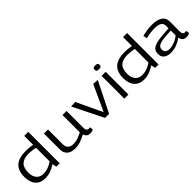

<svg xmlns="http://www.w3.org/2000/svg" viewBox="248 -1965 3200 3200"><g transform="rotate(-45 1847.5 -365.0)"><path d="M547 1 532 -75Q463 -30 404 -10Q345 10 283 10Q172 10 110.5 -59.5Q49 -129 49 -254Q49 -404 128.5 -475Q208 -546 371 -546Q409 -546 450 -542.5Q491 -539 532 -531V-740H627V1ZM531 -140V-461Q486 -471 447 -475.5Q408 -480 374 -480Q259 -480 203 -427.5Q147 -375 147 -260Q147 -166 192 -115.5Q237 -65 317 -65Q369 -65 419 -82.5Q469 -100 531 -140Z M983 10Q892 10 842 -35Q792 -80 792 -160V-536H888V-183Q888 -128 921 -96Q954 -64 1018 -64Q1077 -64 1124.5 -81.5Q1172 -99 1229 -127V-536H1324V-141Q1324 -96 1340 -79.5Q1356 -63 1377 -63Q1392 -63 1406 -70L1417 -9Q1401 0 1380.5 5Q1360 10 1339 10Q1304 10 1278 -8.5Q1252 -27 1241 -67Q1175 -32 1116 -11Q1057 10 983 10Z M1696 0 1431 -533 1532 -540 1748 -84 1957 -540 2058 -533 1792 0Z M2199 -644Q2166 -644 2153 -654Q2140 -664 2140 -690Q2140 -715 2153 -725Q2166 -735 2199 -735Q2233 -735 2245.5 -725Q2258 -715 2258 -690Q2258 -664 2245.5 -654Q2233 -644 2199 -644ZM2151 0V-536H2247V0Z M2876 1 2861 -75Q2792 -30 2733 -10Q2674 10 2612 10Q2501 10 2439.5 -59.5Q2378 -129 2378 -254Q2378 -404 2457.5 -475Q2537 -546 2700 -546Q2738 -546 2779 -542.5Q2820 -539 2861 -531V-740H2956V1ZM2860 -140V-461Q2815 -471 2776 -475.5Q2737 -480 2703 -480Q2588 -480 2532 -427.5Q2476 -375 2476 -260Q2476 -166 2521 -115.5Q2566 -65 2646 -65Q2698 -65 2748 -82.5Q2798 -100 2860 -140Z M3073 -132Q3073 -202 3119 -237Q3165 -272 3260 -286Q3355 -300 3501 -307V-365Q3502 -474 3336 -474Q3292 -474 3237.5 -467Q3183 -460 3128 -445L3114 -514Q3170 -529 3228.5 -537.5Q3287 -546 3340 -546Q3464 -546 3530.5 -502.5Q3597 -459 3596 -366L3595 -143Q3595 -98 3608.5 -82Q3622 -66 3646 -66Q3653 -66 3661 -67Q3669 -68 3677 -71L3687 -9Q3654 10 3613 10Q3569 10 3541.5 -11Q3514 -32 3507 -84Q3457 -46 3390 -18Q3323 10 3237 10Q3167 10 3120 -24Q3073 -58 3073 -132ZM3170 -138Q3170 -94 3197 -72.5Q3224 -51 3270 -51Q3323 -51 3387 -74.5Q3451 -98 3500 -140L3501 -255Q3397 -251 3323 -242Q3249 -233 3209.5 -209.5Q3170 -186 3170 -138Z"/></g></svg>

Font: Georama Extended
Style: Regular
Weight: 400
Width: 7
Designer: Jean-Baptiste Levee
Foundry: Production Type
Version: Version 1.000